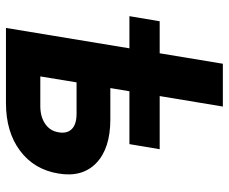

<svg xmlns="http://www.w3.org/2000/svg" viewBox="-82 -686 768 644"><g transform="rotate(90 302.0 -364.0)"><path d="M34.2 -414.1 51.3 -515.6H158.7L193.8 -727.5H337.4L302.2 -515.6H480.5L463.4 -414.1H286.1L275.4 -350.1H380.4Q477.5 -350.1 526.6 -303.2Q575.7 -256.3 562 -175.8Q548.8 -94.7 485.8 -47.4Q422.9 0 325.2 0H73.7L142.1 -414.1ZM256.3 -236.8 236.3 -115.2H335.9Q371.6 -115.2 395.5 -131.6Q419.4 -147.9 423.8 -176.8Q428.7 -205.1 412.8 -220.9Q397 -236.8 361.3 -236.8Z"/></g></svg>

Font: Inter Display
Style: Bold Italic
Weight: 700
Italic angle: -9.39999°
Designer: Rasmus Andersson
Foundry: rsms
Version: Version 4.000;git-a52131595